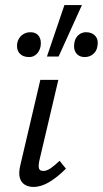

<svg xmlns="http://www.w3.org/2000/svg" viewBox="-20 -731 405 757"><path d="M112 6Q92 6 77.5 -3Q63 -12 58 -30.5Q53 -49 60 -79L139 -416H210L135 -97Q131 -78 133.5 -67.5Q136 -57 151 -57Q164 -57 179.5 -67.5Q195 -78 215 -97L240 -66Q206 -32 174 -13Q142 6 112 6ZM165 -508 234 -711H303L211 -508ZM95 -506Q70 -506 57 -521Q44 -536 48 -561Q52 -581 66.5 -592.5Q81 -604 100 -604Q122 -604 133 -589Q144 -574 140 -548Q136 -529 124 -517.5Q112 -506 95 -506ZM314 -506Q292 -506 280.5 -521Q269 -536 273 -561Q276 -581 289 -592.5Q302 -604 319 -604Q343 -604 356 -589Q369 -574 364 -548Q361 -529 347 -517.5Q333 -506 314 -506Z"/></svg>

Font: Ysabeau Infant Medium
Style: Italic
Weight: 500
Italic angle: -12°
Designer: Christian Thalmann (Catharsis Fonts)
Version: Version 2.001;gftools[0.9.30]; featfreeze: ss01,ss02,lnum